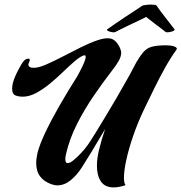

<svg xmlns="http://www.w3.org/2000/svg" viewBox="-20 -795 792 838"><path d="M476 23Q438 23 420.5 -3Q403 -29 403 -71Q403 -103 412 -140Q423 -186 439 -232Q408 -179 379 -131.5Q350 -84 337 -64Q316 -31 288.5 -8.5Q261 14 230 14Q223 14 217 12.5Q211 11 204 9Q173 -2 155.5 -24.5Q138 -47 138 -84Q138 -93 139.5 -103.5Q141 -114 143 -125Q152 -162 177 -215Q202 -268 238 -331Q274 -394 316 -460Q319 -465 328 -482Q337 -499 345.5 -518Q354 -537 354 -547Q354 -556 345 -553Q328 -547 305 -527Q282 -507 255 -481Q228 -455 198.5 -430.5Q169 -406 138.5 -389.5Q108 -373 79 -373Q72 -373 64.5 -374Q57 -375 49 -378Q33 -383 33 -408Q33 -431 46.5 -462Q60 -493 79 -523Q90 -539 104 -539Q110 -539 110 -533Q110 -529 107 -523Q104 -517 104 -513Q104 -499 128 -499Q148 -499 180.5 -513Q213 -527 252.5 -547.5Q292 -568 332 -588Q372 -608 406 -619.5Q440 -631 462 -627Q479 -623 491 -607Q503 -591 507 -576Q509 -570 509 -565Q509 -549 498.5 -530Q488 -511 472 -491Q431 -438 389.5 -377.5Q348 -317 315.5 -252.5Q283 -188 268 -122Q265 -109 265 -100Q265 -83 275 -83Q285 -83 300.5 -95.5Q316 -108 333 -126Q350 -144 362 -161Q373 -176 393.5 -209.5Q414 -243 439 -284Q464 -325 488 -366.5Q512 -408 530 -440Q547 -469 558 -491Q569 -513 575 -523Q594 -555 608 -570Q622 -585 641 -590.5Q660 -596 692 -597Q727 -598 741.5 -592Q756 -586 750 -578Q724 -542 698.5 -496Q673 -450 650 -402.5Q627 -355 607 -314Q581 -259 561.5 -202.5Q542 -146 531.5 -98Q521 -50 521 -20Q521 5 528 13Q499 23 476 23ZM710 -654Q704 -654 702 -656Q699 -659 687 -668Q675 -677 660.5 -688Q646 -699 634 -708.5Q622 -718 618 -721Q612 -718 592.5 -708.5Q573 -699 549.5 -688Q526 -677 507 -667.5Q488 -658 483 -655Q480 -653 469.5 -654.5Q459 -656 451.5 -660Q444 -664 448 -667Q462 -677 483 -691.5Q504 -706 527.5 -721.5Q551 -737 571 -750Q591 -763 601 -770Q604 -772 616 -773.5Q628 -775 640 -775Q648 -775 655 -774Q662 -773 663 -771Q666 -766 677.5 -750.5Q689 -735 703 -717Q717 -699 728 -685Q739 -671 741 -668Q745 -663 733.5 -658.5Q722 -654 710 -654Z"/></svg>

Font: Praise
Style: Regular
Weight: 400
Designer: Robert E. Leuschke
Foundry: Robert E. Leuschke
Version: Version 1.100; ttfautohint (v1.8.3)